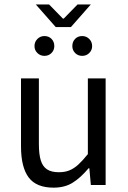

<svg xmlns="http://www.w3.org/2000/svg" viewBox="-20 -843 583 875"><path d="M157.2 -485.8V-187Q157.2 -140.1 165.8 -112.3Q174.3 -84.5 194.1 -71.3Q213.9 -58.1 248.5 -58.1Q275.9 -58.1 296.6 -66.7Q317.4 -75.2 336.4 -92.5Q355.5 -109.9 380.4 -140.6V-485.8H461.4V0H394L387.2 -76.2H383.8Q346.2 -31.7 310.3 -9.8Q274.4 12.2 224.1 12.2Q145.5 12.2 110.6 -34.4Q75.7 -81.1 75.7 -176.3V-485.8ZM203.6 -822.8 266.6 -758.3H270.5L333.5 -822.8H394L303.2 -719.7H233.9L143.1 -822.8ZM182.6 -678.7Q202.1 -678.7 214.8 -665.8Q227.5 -652.8 227.5 -632.8Q227.5 -614.3 214.6 -601.3Q201.7 -588.4 182.6 -588.4Q163.6 -588.4 150.4 -601.3Q137.2 -614.3 137.2 -632.8Q137.2 -652.3 150.4 -665.5Q163.6 -678.7 182.6 -678.7ZM354.5 -678.7Q373.5 -678.7 386.7 -665.5Q399.9 -652.3 399.9 -632.8Q399.9 -614.3 386.7 -601.3Q373.5 -588.4 354.5 -588.4Q335.4 -588.4 322.5 -601.3Q309.6 -614.3 309.6 -632.8Q309.6 -652.8 322.3 -665.8Q335 -678.7 354.5 -678.7Z"/></svg>

Font: Varta
Style: Regular
Weight: 400
Designer: Joana Correia, Viktoriya Grabowska, Eben Sorkin
Foundry: Sorkin Type
Version: Version 1.003; ttfautohint (v1.3) -l 8 -r 24 -G 200 -x 12 -H